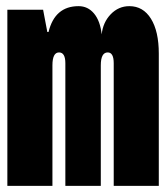

<svg xmlns="http://www.w3.org/2000/svg" viewBox="-20 -604 540 624"><path d="M3.9 0V-572.3H120.1L133.8 -500H137.7Q158.2 -584 235.4 -584Q265.6 -584 285.6 -560.1Q305.7 -536.1 310.5 -492.2Q314.5 -531.2 339.8 -557.6Q365.2 -584 400.4 -584Q445.3 -584 470.7 -543Q496.1 -502 496.1 -429.7V0H349.6V-398.4Q349.6 -433.6 330.1 -433.6Q307.6 -433.6 307.6 -391.6V0H192.4V-398.4Q192.4 -433.6 171.9 -433.6Q150.4 -433.6 150.4 -391.6V0Z"/></svg>

Font: GenEi Gothic M Heavy
Style: Regular
Weight: 800
Designer: o_tamon (Modified); [Source Han Sans]
Ryoko NISHIZUKA  (kana & ideographs); Paul D. Hunt (Latin, Greek & Cyrillic); Wenl
Version: Version 1.1a;Original Version 1.004